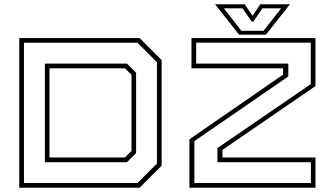

<svg xmlns="http://www.w3.org/2000/svg" viewBox="-20 -878 1556 898"><path d="M70 0V-700H633L736 -597V-103L633 0ZM92 -22H623L714 -113V-587L623 -678H92ZM190 -119.5V-580.5H574L616.5 -538V-162L574 -119.5ZM211.5 -141.5H564.5L595 -172V-528L564.5 -558.5H211.5ZM866 0V-226.5L1304 -529V-558.5H875.5V-700H1455.5V-475.5L1020.5 -177V-141.5H1455.5V0ZM889 -22H1434V-119.5H997V-185.5L1433.5 -484.5V-678.5H897.5V-580.5H1328.5V-520.5L889 -218ZM1098 -716 986 -858H1124.5L1161 -804L1197.5 -858H1336L1224 -716ZM1109 -734H1212.5L1295 -839H1207L1165 -777H1157L1114.5 -839H1027Z"/></svg>

Font: Tourney Expanded ExtraLight
Style: Regular
Weight: 200
Width: 7
Designer: Tyler Finck
Foundry: Etcetera Type Co
Version: Version 1.010; ttfautohint (v1.8.3)